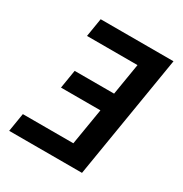

<svg xmlns="http://www.w3.org/2000/svg" viewBox="-171 -863 942 991"><g transform="rotate(30 300.0 -367.5)"><path d="M23 0 41 -110H342L378 -327H143L161 -437H396L427 -625H126L144 -735H578L457 0Z"/></g></svg>

Font: Iosevka Curly XBdExObl
Style: Regular
Weight: 800
Width: 7
Italic angle: -9°
Monospace: yes
Designer: Belleve Invis
Foundry: Belleve Invis
Version: Version 11.1.0; ttfautohint (v1.8.3)